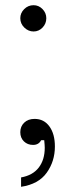

<svg xmlns="http://www.w3.org/2000/svg" viewBox="-20 -547 270 738"><path d="M58 -477Q58 -497 73 -512Q88 -527 109 -527Q129 -527 143.5 -512Q158 -497 158 -477Q158 -456 143.5 -441Q129 -426 109 -426Q89 -426 73.5 -441Q58 -456 58 -477ZM61 135Q106 127 129 97Q152 67 152 21Q152 12 150 -8H138Q129 10 107 10Q86 10 72 -3.5Q58 -17 58 -39Q58 -61 73 -75.5Q88 -90 113 -90Q149 -90 170 -61Q191 -32 191 16Q191 73 159.5 117Q128 161 61 171Z"/></svg>

Font: Open Sauce Sans Light
Style: Regular
Weight: 300
Designer: Alfredo Marco Pradil
Foundry: Creative Sauce Fz LLC
Version: Version 1.477